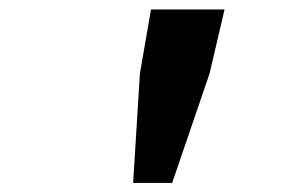

<svg xmlns="http://www.w3.org/2000/svg" viewBox="-20 -705 640 412"><path d="M265.7 -312.4 280.2 -547 304 -684.7H461.9L429.6 -547L349.4 -312.4Z"/></svg>

Font: SourceCodeVF
Style: Italic
Weight: 200
Italic angle: -11°
Monospace: yes
Designer: Paul D. Hunt, Teo Tuominen
Foundry: Adobe
Version: Version 1.026;hotconv 1.1.0;makeotfexe 2.6.0